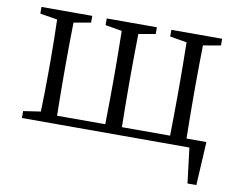

<svg xmlns="http://www.w3.org/2000/svg" viewBox="-75 -613 1084 875"><g transform="rotate(10 467.0 -175.5)"><path d="M804 -38C803 -94 802 -174 802 -228V-286C802 -338 803 -414 804 -469L885 -483V-514H650V-483L728 -470C729 -415 730 -339 730 -286V-228C730 -174 729 -94 728 -38H505C504 -94 503 -174 503 -228V-286C503 -338 504 -414 505 -469L583 -483V-514H351V-483L428 -470C429 -415 430 -339 430 -286V-228C430 -174 429 -94 428 -38H205C204 -94 203 -174 203 -228V-286C203 -338 204 -414 205 -469L284 -483V-514H49V-483L129 -470C131 -415 132 -339 132 -286V-228C132 -176 131 -99 129 -44L49 -32V0H824L844 163H885L896 -38Z"/></g></svg>

Font: Shippori Mincho
Style: Regular
Weight: 400
Designer: Bonji Tadano  Ryoko NISHIZUKA  (kana & ideographs); Frank Grießhammer (Latin, Greek & Cyrillic); Wenlong ZHANG  (bopomof
Foundry: Adobe Systems Incorporated
Version: Version 1.003;PS 1.001;hotconv 16.6.54;makeotf.lib2.5.65590